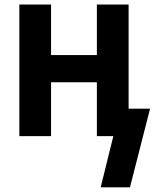

<svg xmlns="http://www.w3.org/2000/svg" viewBox="-20 -595 676 839"><path d="M64.5 0V-575.2H203.1V-354.5H403.3V-575.2H542V0H403.3V-235.4H203.1V0ZM419.9 223.6 504.9 -120.1H635.7L547.9 223.6Z"/></svg>

Font: Gothic A1 ExtraBold
Style: Regular
Weight: 800
Designer: HanYang I&C Co.,Ltd.
Foundry: HanYang I&C Co.,Ltd.
Version: Version 2.50